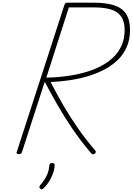

<svg xmlns="http://www.w3.org/2000/svg" viewBox="-20 -1130 985 1425"><path d="M119 14Q110 14 105.5 10.5Q101 7 104 -1L458 -1093Q462 -1103 466 -1106.5Q470 -1110 483 -1110H678Q765 -1110 824.5 -1091.5Q884 -1073 914.5 -1028.5Q945 -984 945 -907Q945 -837 921 -782Q897 -727 854.5 -685.5Q812 -644 755 -614Q698 -584 632.5 -564.5Q567 -545 496.5 -534.5Q426 -524 356 -521Q402 -430 453 -343Q504 -256 561.5 -174Q619 -92 685 -15Q692 -8 691.5 -2Q691 4 683 11Q673 18 666.5 14.5Q660 11 650 0Q577 -87 518 -173.5Q459 -260 408.5 -348Q358 -436 312 -523L143 -1Q140 7 135.5 10.5Q131 14 119 14ZM324 -554Q360 -554 409 -558Q458 -562 513.5 -571Q569 -580 624.5 -597Q680 -614 730 -640Q780 -666 820 -704Q860 -742 882.5 -792.5Q905 -843 905 -908Q905 -972 878.5 -1008.5Q852 -1045 802 -1060Q752 -1075 680 -1075H491ZM279 270Q273 264 272.5 258.5Q272 253 277 246Q297 223 311.5 200.5Q326 178 335 153.5Q344 129 346 99Q347 88 352.5 84Q358 80 367 80Q377 80 381.5 84Q386 88 386 96Q386 111 379 138.5Q372 166 354.5 199.5Q337 233 304 267Q299 272 292 274.5Q285 277 279 270Z"/></svg>

Font: Playwrite CU Thin
Style: Regular
Weight: 250
Designer: Veronika Burian, José Scaglione
Foundry: TypeTogether
Version: Version 1.002